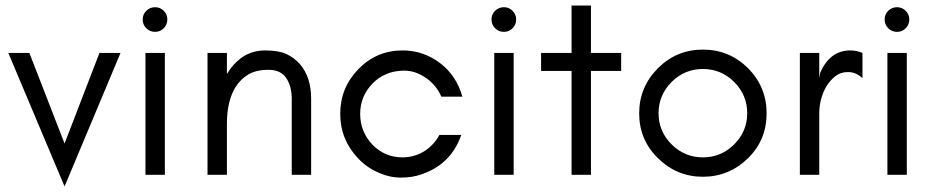

<svg xmlns="http://www.w3.org/2000/svg" viewBox="-20 -631 3372 693"><path d="M10 -440H86L213 -113L339 -440H415L213 42Z M584 -561Q584 -542 571 -529Q558 -516 540 -516Q521 -516 508 -529Q495 -542 495 -561Q495 -579 508 -592Q521 -605 540 -605Q558 -605 571 -592Q584 -579 584 -561ZM505 0V-440H575V0Z M1033 -275Q1033 -318 1014 -348Q994 -379 949 -379Q904 -379 876 -362Q848 -345 831 -318Q799 -268 799 -184V0H729V-440H799V-364Q821 -401 855 -425Q891 -449 938 -449Q985 -449 1014 -436Q1043 -422 1063 -399Q1103 -352 1103 -275V0H1033Z M1573 -282Q1555 -324 1517 -350Q1479 -376 1440 -376Q1401 -376 1373 -363Q1345 -351 1324 -329Q1280 -283 1280 -220Q1280 -156 1324 -109Q1369 -63 1433 -63Q1475 -63 1511 -85Q1546 -107 1566 -144H1645Q1608 -38 1502 -2Q1469 10 1427 10Q1385 10 1344 -9Q1303 -27 1273 -59Q1208 -127 1208 -220Q1208 -314 1273 -381Q1339 -449 1433 -449Q1509 -449 1570 -402Q1628 -357 1649 -282Z M1843 -561Q1843 -542 1830 -529Q1817 -516 1799 -516Q1780 -516 1767 -529Q1754 -542 1754 -561Q1754 -579 1767 -592Q1780 -605 1799 -605Q1817 -605 1830 -592Q1843 -579 1843 -561ZM1764 0V-440H1834V0Z M1933 -440H2043V-611H2113V-440H2222V-375H2113V0H2043V-375H1933Z M2630 -335Q2583 -382 2517 -382Q2451 -382 2404 -335Q2357 -288 2357 -222Q2357 -157 2404 -110Q2451 -63 2517 -63Q2583 -63 2630 -110Q2677 -157 2677 -222Q2677 -288 2630 -335ZM2680 -60Q2611 7 2517 7Q2423 7 2355 -60Q2287 -126 2287 -222Q2287 -317 2355 -385Q2422 -452 2517 -452Q2612 -452 2680 -385Q2747 -317 2747 -222Q2747 -126 2680 -60Z M3093 -349Q3069 -371 3041 -371Q3014 -371 2995 -356Q2975 -340 2962 -318Q2937 -274 2937 -220V0H2867V-440H2937V-349L2940 -367Q2975 -449 3049 -449Q3072 -449 3093 -440Z M3262 -561Q3262 -542 3249 -529Q3236 -516 3218 -516Q3199 -516 3186 -529Q3173 -542 3173 -561Q3173 -579 3186 -592Q3199 -605 3218 -605Q3236 -605 3249 -592Q3262 -579 3262 -561ZM3183 0V-440H3253V0Z"/></svg>

Font: Glacial Indifference
Style: Regular
Weight: 400
Designer: Alfredo Marco Pradil
Version: Version 1.00